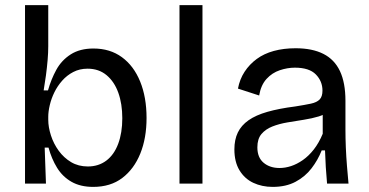

<svg xmlns="http://www.w3.org/2000/svg" viewBox="-20 -719 1446 752"><path d="M345 13Q295 13 260 -7Q225 -27 203.5 -62Q182 -97 170 -141H155L160 0H78V-254V-699H169V-538Q169 -513 166.5 -483.5Q164 -454 160 -424Q156 -394 151 -365H168Q180 -408 200.5 -445.5Q221 -483 257 -506Q293 -529 346 -529Q411 -529 457.5 -495Q504 -461 529 -399.5Q554 -338 554 -257Q554 -178 529.5 -117.5Q505 -57 459 -22Q413 13 345 13ZM324 -67Q366 -67 396.5 -90Q427 -113 443 -156Q459 -199 459 -256Q459 -312 443.5 -355.5Q428 -399 397.5 -424.5Q367 -450 323 -450Q292 -450 267 -437Q242 -424 223.5 -403Q205 -382 193 -357.5Q181 -333 175 -307.5Q169 -282 169 -262V-250Q169 -221 179.5 -188.5Q190 -156 210 -128.5Q230 -101 258.5 -84Q287 -67 324 -67Z M683 0V-699H773V0Z M1048 13Q1006 13 972 -3Q938 -19 918 -52Q898 -85 898 -134Q898 -172 911.5 -200Q925 -228 953.5 -248Q982 -268 1027.5 -281Q1073 -294 1136 -302Q1174 -308 1197.5 -313Q1221 -318 1232 -329.5Q1243 -341 1243 -364Q1243 -401 1217 -427.5Q1191 -454 1135 -454Q1106 -454 1076 -444Q1046 -434 1024 -410Q1002 -386 995 -345L912 -372Q919 -409 938 -438Q957 -467 985.5 -488Q1014 -509 1052.5 -519.5Q1091 -530 1138 -530Q1203 -530 1246.5 -508Q1290 -486 1311.5 -440.5Q1333 -395 1333 -324V-210Q1333 -178 1334.5 -141.5Q1336 -105 1339 -68.5Q1342 -32 1345 0H1261Q1258 -32 1256 -64.5Q1254 -97 1253 -130H1240Q1225 -92 1200 -59.5Q1175 -27 1137.5 -7Q1100 13 1048 13ZM1075 -61Q1097 -61 1120 -68.5Q1143 -76 1166 -92Q1189 -108 1209 -133.5Q1229 -159 1244 -195V-291L1271 -287Q1255 -271 1228.5 -263Q1202 -255 1170 -250Q1138 -245 1105.5 -239.5Q1073 -234 1046.5 -223.5Q1020 -213 1004 -194Q988 -175 988 -142Q988 -102 1012.5 -81.5Q1037 -61 1075 -61Z"/></svg>

Font: Bricolage Grotesque 17pt
Style: Regular
Weight: 400
Version: Version 1.001;gftools[0.9.33.dev8+g029e19f]